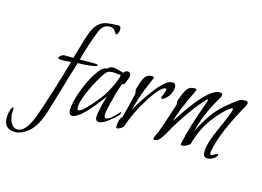

<svg xmlns="http://www.w3.org/2000/svg" viewBox="-291 -871 1757 1287"><g transform="rotate(15 587.5 -228.0)"><path d="M386 -663Q402 -660 402 -640Q402 -626 395.5 -612.5Q389 -599 382 -599Q381 -599 376 -609.5Q371 -620 359.5 -630Q348 -640 331 -640Q283 -640 261 -584Q217 -471 193 -375H291Q319 -375 319 -369Q319 -359 273 -353.5Q227 -348 185 -348Q181 -338 160.5 -268Q140 -198 114.5 -111.5Q89 -25 76 16Q43 120 -5.5 163.5Q-54 207 -103 207Q-180 207 -180 127Q-180 99 -171.5 75Q-163 51 -156 51Q-152 51 -151 57Q-153 77 -153 85Q-153 131 -135 159Q-117 187 -91 187Q-67 187 -42 161.5Q-17 136 4 84Q32 14 79.5 -140Q127 -294 140 -344Q116 -340 73 -340Q50 -340 50 -349Q50 -356 63 -365.5Q76 -375 84 -375H148Q194 -538 211 -575Q220 -595 230.5 -610Q241 -625 253.5 -634Q266 -643 277 -648.5Q288 -654 303.5 -656.5Q319 -659 329.5 -660Q340 -661 358 -661.5Q376 -662 386 -663Z M542 -80Q541 -79 533 -71.5Q525 -64 520 -60Q515 -56 505.5 -47.5Q496 -39 489 -34Q482 -29 472 -22Q462 -15 454.5 -11.5Q447 -8 439 -5Q431 -2 424 -2Q403 -2 399 -27Q399 -69 432 -182Q298 3 240 3Q216 3 216 -33Q216 -79 243.5 -157.5Q271 -236 311 -299.5Q351 -363 381 -363H384L395 -371Q404 -381 423 -381Q438 -381 465 -373Q492 -365 495 -365Q499 -365 505.5 -373Q512 -381 521 -381Q546 -381 546 -359Q546 -350 542.5 -339Q539 -328 532.5 -313.5Q526 -299 525 -296Q524 -294 515.5 -290Q507 -286 506 -283Q484 -221 467 -150.5Q450 -80 450 -64Q450 -39 464 -39Q478 -39 498.5 -56Q519 -73 534 -90Q549 -107 550 -107Q552 -107 552 -103Q552 -88 542 -80ZM476 -346Q470 -346 455.5 -348Q441 -350 431 -350Q417 -350 401 -346Q376 -339 319 -227.5Q262 -116 262 -61Q262 -44 272 -44Q293 -44 346.5 -105Q400 -166 417 -192Q442 -232 463 -278.5Q484 -325 484 -340Q484 -346 479 -346Z M834 -295Q826 -284 812.5 -273.5Q799 -263 792 -263Q786 -263 786 -269Q786 -273 795.5 -297Q805 -321 805 -330Q805 -337 800 -337Q765 -337 696.5 -229Q628 -121 595 -18Q589 -10 576 -2Q563 6 554 6Q548 6 545 1Q545 -26 551.5 -48Q558 -70 568 -74Q590 -157 599 -198L609 -240Q611 -247 611 -256Q611 -261 609 -265Q607 -269 607 -273Q607 -279 609 -284Q625 -347 641.5 -370Q658 -393 690 -393Q702 -393 704 -385Q703 -382 689.5 -350Q676 -318 664.5 -290Q653 -262 639 -219Q625 -176 617 -140Q650 -205 719 -296.5Q788 -388 833 -388Q857 -388 857 -358Q857 -327 834 -295Z M1349 -363Q1228 -149 1203 -18Q1200 -8 1200 2Q1200 16 1209 16Q1213 16 1229.5 6.5Q1246 -3 1249 -3Q1254 -3 1254 3Q1254 16 1232 30Q1210 44 1188 44Q1173 44 1166 34.5Q1159 25 1159 2Q1159 -21 1169 -56Q1179 -91 1189 -115.5Q1199 -140 1217.5 -181Q1236 -222 1239 -230Q1270 -303 1270 -317Q1270 -324 1265 -324Q1262 -324 1254 -319Q1202 -284 1144 -206Q1086 -128 1058 -24Q1056 -16 1037 -5.5Q1018 5 1005 5Q993 5 993 -4V-6L994 -8Q1022 -140 1088 -315Q1093 -328 1093 -333Q1093 -338 1090 -338Q1085 -338 1075 -327Q1011 -253 962 -180Q913 -107 893.5 -69Q874 -31 855 -7Q836 17 815 17Q807 17 807 9Q807 2 811.5 -9Q816 -20 821.5 -31Q827 -42 828 -44Q844 -83 894 -239Q898 -251 898 -257Q898 -261 896.5 -264.5Q895 -268 895 -270Q895 -274 898 -283Q920 -346 937 -367Q954 -388 986 -388Q999 -388 1001 -379Q919 -211 903 -139Q1070 -405 1156 -405Q1176 -405 1176 -392Q1176 -383 1169 -372Q1082 -225 1059 -113Q1108 -210 1152.5 -263.5Q1197 -317 1285 -381Q1304 -396 1335 -396Q1355 -396 1355 -382Q1355 -375 1349 -363Z"/></g></svg>

Font: Bilbo Swash Caps
Style: Regular
Weight: 400
Designer: Robert E. Leuschke
Foundry: Robert E. Leuschke
Version: Version 1.003